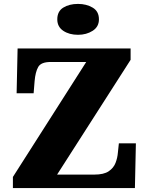

<svg xmlns="http://www.w3.org/2000/svg" viewBox="-20 -962 761 982"><path d="M46 0V-57L421 -645H239Q190 -645 175.5 -619.5Q161 -594 157 -547L152 -485H65L70 -714H648V-656L272 -69H462Q511 -69 536 -86Q561 -103 571 -129Q581 -155 583 -182L588 -229H675L670 0ZM379 -784Q334 -784 303.5 -804.5Q273 -825 273 -863Q273 -904 303.5 -923Q334 -942 379 -942Q422 -942 454 -923Q486 -904 486 -863Q486 -825 454 -804.5Q422 -784 379 -784Z"/></svg>

Font: Noto Serif Bengali Black
Style: Regular
Weight: 900
Version: Version 2.003